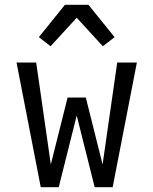

<svg xmlns="http://www.w3.org/2000/svg" viewBox="-20 -781 640 801"><path d="M150 0 49 -520H131L192 -95L262 -374H338L408 -95L469 -520H551L450 0H375L300 -299L225 0ZM191 -588 142 -626 251 -761H349L458 -626L409 -588L300 -707Z"/></svg>

Font: Iosevka Extended
Style: Regular
Weight: 400
Width: 7
Monospace: yes
Designer: Belleve Invis
Foundry: Belleve Invis
Version: Version 32.5.0; ttfautohint (v1.8.4)